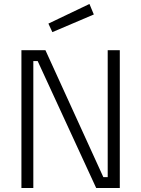

<svg xmlns="http://www.w3.org/2000/svg" viewBox="-20 -948 712 968"><path d="M88 -695H209L501 -55H523V-695H584V0H465L170 -640H148V0H88ZM224 -829 431 -928 453 -875 244 -786Z"/></svg>

Font: Cairo Light
Style: Regular
Weight: 300
Designer: Mohamed Gaber, Accademia di Belle Arti di Urbino and others
Foundry: Kief Type Foundry, Accademia di Belle Arti di Urbino and others
Version: Version 3.011